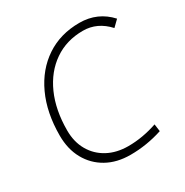

<svg xmlns="http://www.w3.org/2000/svg" viewBox="-165 -836 941 978"><g transform="rotate(-30 306.0 -346.5)"><path d="M325.2 9.8Q245.6 9.8 186.3 -23.4Q127 -56.6 94 -116.2Q61 -175.8 61 -255.4Q61 -389.6 107.7 -490.5Q154.3 -591.3 238.3 -647.2Q322.3 -703.1 434.1 -703.1Q541 -703.1 611.8 -625.5L576.2 -590.8Q514.2 -659.2 429.7 -659.2Q333 -659.2 260.3 -609.1Q187.5 -559.1 147.2 -469Q106.9 -378.9 106.9 -258.8Q106.9 -191.4 136 -140.9Q165 -90.3 217 -62.3Q269 -34.2 338.4 -34.2Q421.4 -34.2 507.8 -63.5L513.7 -20.5Q420.9 9.8 325.2 9.8Z"/></g></svg>

Font: Cascadia Code NF ExtraLight
Style: Italic
Weight: 200
Italic angle: -10°
Monospace: yes
Designer: Aaron Bell
Foundry: Saja Typeworks
Version: Version 2404.023; ttfautohint (v1.8.4)